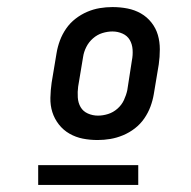

<svg xmlns="http://www.w3.org/2000/svg" viewBox="-20 -713 540 543"><path d="M256 -317Q234 -317 214 -321Q194 -325 176.5 -335Q159 -345 146.5 -361Q134 -377 128 -396Q122 -415 122.5 -436.5Q123 -458 126 -479L140 -563Q143 -581 149.5 -598.5Q156 -616 167 -632Q178 -648 193.5 -660Q209 -672 226.5 -679.5Q244 -687 262 -690Q280 -693 298 -693Q320 -693 340.5 -689Q361 -685 378.5 -675Q396 -665 408.5 -649Q421 -633 426.5 -614Q432 -595 432 -573.5Q432 -552 429 -531L415 -447Q412 -429 405.5 -411.5Q399 -394 388 -378Q377 -362 361.5 -350Q346 -338 328 -330.5Q310 -323 292 -320Q274 -317 256 -317ZM257 -386Q271 -386 285.5 -390.5Q300 -395 312 -405.5Q324 -416 330.5 -430Q337 -444 340 -458L353 -542Q356 -557 355 -572.5Q354 -588 347 -600Q340 -612 326.5 -618Q313 -624 298 -624Q284 -624 269.5 -619.5Q255 -615 243 -604.5Q231 -594 224 -580Q217 -566 215 -552L201 -468Q199 -453 200 -437.5Q201 -422 208 -410Q215 -398 228.5 -392Q242 -386 257 -386ZM88 -190V-246H371V-190Z"/></svg>

Font: Iosevka SS18
Style: Italic
Weight: 400
Italic angle: -9°
Monospace: yes
Designer: Belleve Invis
Foundry: Belleve Invis
Version: Version 25.1.1; ttfautohint (v1.8.4)